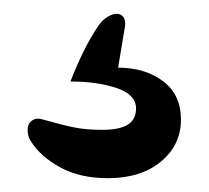

<svg xmlns="http://www.w3.org/2000/svg" viewBox="-20 -38 302 278"><path d="M25 167Q20 160 20 150Q20 141 26.5 136.5Q33 132 42 135Q70 143 87.5 146.5Q105 150 128 150Q153 150 165 142.5Q177 135 177 119Q177 99 149 89.5Q121 80 82 80Q101 31 122 0Q128 -9 135.5 -13.5Q143 -18 149 -18Q155 -18 158.5 -13.5Q162 -9 161 0L151 60Q190 60 216 79.5Q242 99 242 135Q242 172 213 196Q184 220 136 220Q96 220 67.5 204.5Q39 189 25 167Z"/></svg>

Font: Gold
Style: Regular
Weight: 400
Designer: jaiki
Version: Version 1.000